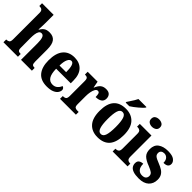

<svg xmlns="http://www.w3.org/2000/svg" viewBox="121 -1709 2659 2659"><g transform="rotate(45 1450.0 -380.0)"><path d="M18 0V-54H22Q48 -54 66 -66Q84 -78 84 -123V-646Q84 -672 73.5 -685Q63 -698 49.5 -702Q36 -706 27 -706H14V-760H241V-593Q241 -557 239 -522Q237 -487 236 -470H243Q260 -504 290 -526.5Q320 -549 375 -549Q447 -549 482.5 -503.5Q518 -458 518 -356V-125Q518 -79 530.5 -66.5Q543 -54 573 -54H575V0H362V-327Q362 -391 349 -426.5Q336 -462 304 -462Q278 -462 264.5 -440Q251 -418 246 -383Q241 -348 241 -308L242 -119Q242 -77 256 -65.5Q270 -54 299 -54H302V0Z M874 10Q754 10 695 -62Q636 -134 636 -265Q636 -406 695.5 -477.5Q755 -549 864 -549Q964 -549 1021.5 -487.5Q1079 -426 1079 -308V-257H793Q795 -157 825 -111Q855 -65 912 -65Q957 -65 985 -90Q1013 -115 1028 -151Q1042 -146 1052 -134.5Q1062 -123 1062 -106Q1062 -79 1043 -52Q1024 -25 982.5 -7.5Q941 10 874 10ZM925 -321Q926 -397 912 -440.5Q898 -484 867 -484Q836 -484 816 -442Q796 -400 795 -321Z M1126 0V-54H1130Q1160 -54 1177 -66.5Q1194 -79 1194 -126V-414Q1194 -458 1179.5 -470Q1165 -482 1136 -482H1132V-536H1326L1344 -441H1348Q1369 -495 1400.5 -521.5Q1432 -548 1484 -548Q1534 -548 1557 -523Q1580 -498 1580 -458Q1580 -411 1546.5 -388.5Q1513 -366 1457 -366Q1457 -407 1449.5 -428.5Q1442 -450 1418 -450Q1395 -450 1380 -423.5Q1365 -397 1358 -357.5Q1351 -318 1351 -279V-121Q1351 -77 1366.5 -65.5Q1382 -54 1407 -54H1437V0Z M1867 10Q1757 10 1694 -59.5Q1631 -129 1631 -270Q1631 -411 1691.5 -480Q1752 -549 1870 -549Q1980 -549 2043.5 -480Q2107 -411 2107 -270Q2107 10 1867 10ZM1869 -54Q1913 -54 1930.5 -109Q1948 -164 1948 -270Q1948 -376 1930 -430Q1912 -484 1868 -484Q1825 -484 1807.5 -430Q1790 -376 1790 -270Q1790 -164 1808 -109Q1826 -54 1869 -54ZM1806 -619Q1819 -640 1836.5 -665.5Q1854 -691 1870 -717.5Q1886 -744 1896 -766H2053V-756Q2045 -743 2025 -723.5Q2005 -704 1979 -682Q1953 -660 1926.5 -640Q1900 -620 1877 -606H1806Z M2299 -626Q2263 -626 2238.5 -644Q2214 -662 2214 -698Q2214 -736 2238.5 -753Q2263 -770 2299 -770Q2334 -770 2360 -753Q2386 -736 2386 -698Q2386 -662 2360 -644Q2334 -626 2299 -626ZM2157 0V-54H2167Q2192 -54 2209 -68.5Q2226 -83 2226 -126V-415Q2226 -455 2209 -468.5Q2192 -482 2168 -482H2153V-536H2381V-125Q2381 -82 2398 -68Q2415 -54 2440 -54H2449V0Z M2675 10Q2606 10 2565.5 -4.5Q2525 -19 2507.5 -45Q2490 -71 2490 -104Q2490 -146 2516.5 -162.5Q2543 -179 2577 -179Q2577 -115 2604.5 -83.5Q2632 -52 2677 -52Q2721 -52 2739 -71.5Q2757 -91 2757 -119Q2757 -151 2732.5 -170Q2708 -189 2653 -211Q2574 -240 2535.5 -277.5Q2497 -315 2497 -387Q2497 -469 2551.5 -508.5Q2606 -548 2695 -548Q2782 -548 2819 -518.5Q2856 -489 2856 -453Q2856 -420 2834.5 -403Q2813 -386 2766 -386Q2766 -436 2742 -462Q2718 -488 2682 -488Q2653 -488 2634.5 -473Q2616 -458 2616 -429Q2616 -397 2638 -378.5Q2660 -360 2723 -336Q2769 -318 2803 -297Q2837 -276 2856 -244Q2875 -212 2875 -164Q2875 -85 2824 -37.5Q2773 10 2675 10Z"/></g></svg>

Font: Noto Serif Tamil Condensed ExtraBold
Style: Italic
Weight: 800
Width: 3
Italic angle: -12°
Designer: Indian Type Foundry, Tom Grace, and the Monotype Design Team
Foundry: Monotype Imaging Inc.
Version: Version 2.003; ttfautohint (v1.8.4.7-5d5b)